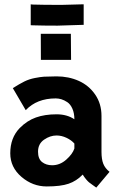

<svg xmlns="http://www.w3.org/2000/svg" viewBox="-20 -854 558 885"><path d="M365.7 -834V-739.3H357.4Q258.3 -735.8 245.1 -735.8Q180.2 -735.8 130.4 -737.3L121.6 -737.8V-834L130.9 -833Q178.2 -831.5 263.7 -831.5Q279.8 -831.5 313.5 -832.8Q347.2 -834 357.4 -834ZM168 -698.2H306.6L307.6 -578.1H168.5ZM155.3 -154.8Q155.3 -121.6 174.1 -106.9Q192.9 -92.3 220.2 -92.3Q256.3 -92.3 285.4 -118.2Q314.5 -144 322.8 -169.4V-192.4Q309.1 -208 286.4 -218.8Q263.7 -229.5 240.7 -229.5Q210.9 -229.5 183.1 -210.2Q155.3 -190.9 155.3 -154.8ZM447.8 -154.3Q447.8 -120.1 456.1 -99.1Q464.4 -78.1 484.9 -62L423.8 10.7Q418 6.3 406.7 -1.5Q395.5 -9.3 390.1 -13.7Q384.8 -18.1 376.7 -27.6Q368.7 -37.1 361.3 -49.3Q332.5 -19.5 296.1 -7.1Q259.8 5.4 195.3 5.4Q130.4 5.4 78.9 -38.8Q27.3 -83 27.3 -147.5Q27.3 -218.8 70.8 -263.7Q104.5 -297.9 145.5 -312.5Q186.5 -327.1 240.7 -327.1Q289.1 -327.1 322.8 -304.2Q322.8 -332.5 313.7 -353Q304.7 -373.5 290.3 -383.1Q275.9 -392.6 262.9 -396.5Q250 -400.4 236.8 -400.4Q149.9 -400.4 98.6 -346.2L39.1 -447.8Q70.8 -467.8 92.5 -478.5Q114.3 -489.3 140.6 -494.4Q167 -499.5 182.9 -500.5Q198.7 -501.5 240.7 -502Q296.4 -502 343 -481.2Q389.6 -460.4 418.7 -418.2Q447.8 -376 447.8 -319.8Z"/></svg>

Font: Fantasque Sans Mono
Style: Bold
Weight: 700
Monospace: yes
Designer: Jany Belluz
Version: Version 1.8.0 ; ttfautohint (v1.8.2)